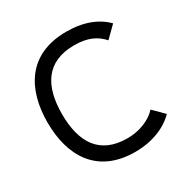

<svg xmlns="http://www.w3.org/2000/svg" viewBox="-177 -923 1059 1088"><g transform="rotate(-30 353.0 -379.0)"><path d="M401 14C515 14 606 -26 662 -83L594 -151C553 -105 480 -75 401 -75C217 -75 147 -197 147 -379C147 -560 217 -683 401 -683C490 -683 543 -656 584 -610L655 -680C599 -737 515 -772 401 -772C149 -772 52 -594 52 -379C52 -164 149 14 401 14Z"/></g></svg>

Font: Hibana SubMedium
Style: Regular
Weight: 500
Width: 6
Designer: pygmalion
Foundry: ybstudio
Version: Version 0.930;hotconv 1.0.109;makeotfexe 2.5.65596